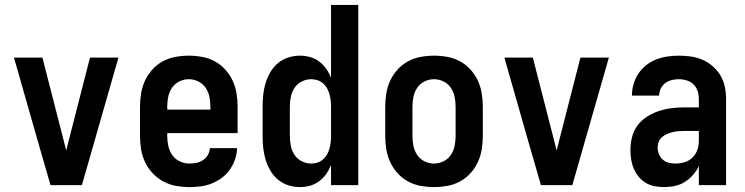

<svg xmlns="http://www.w3.org/2000/svg" viewBox="-20 -755 3040 783"><path d="M186 0 136 -173 37 -520H153L242 -173Q244 -165 246 -157Q248 -149 250 -141Q252 -149 254 -157Q256 -165 258 -173L347 -520H463L314 0Z M752 8Q725 8 697.5 3Q670 -2 646 -15Q622 -28 603 -48Q584 -68 572 -93Q560 -118 555.5 -145.5Q551 -173 551 -200V-320Q551 -347 555.5 -374.5Q560 -402 571.5 -426.5Q583 -451 601.5 -471.5Q620 -492 644 -505Q668 -518 695.5 -523Q723 -528 750 -528Q777 -528 804.5 -523Q832 -518 856 -505Q880 -492 898.5 -471.5Q917 -451 928.5 -426.5Q940 -402 944.5 -374.5Q949 -347 949 -320V-212H662V-200Q662 -180 666.5 -159.5Q671 -139 682.5 -122.5Q694 -106 713 -97Q732 -88 752 -88Q767 -88 781.5 -91Q796 -94 808 -102Q820 -110 827.5 -123Q835 -136 836 -151H947Q946 -127 938.5 -105Q931 -83 917.5 -63.5Q904 -44 885 -30Q866 -16 844 -7Q822 2 799 5Q776 8 752 8ZM662 -308H838V-320Q838 -340 834 -360Q830 -380 818.5 -397Q807 -414 788.5 -423Q770 -432 750 -432Q730 -432 711.5 -423Q693 -414 681.5 -397Q670 -380 666 -360Q662 -340 662 -320Z M1203 8Q1179 8 1155.5 0.5Q1132 -7 1113.5 -22.5Q1095 -38 1082.5 -59.5Q1070 -81 1063 -104Q1056 -127 1053.5 -151.5Q1051 -176 1051 -200V-320Q1051 -344 1053.5 -368.5Q1056 -393 1063 -416Q1070 -439 1082.5 -460.5Q1095 -482 1113.5 -497.5Q1132 -513 1155.5 -520.5Q1179 -528 1203 -528Q1224 -528 1244 -522.5Q1264 -517 1281 -504.5Q1298 -492 1310 -475Q1322 -458 1330 -438V-735H1441V0H1330V-82Q1322 -62 1310 -45Q1298 -28 1281 -15.5Q1264 -3 1244 2.5Q1224 8 1203 8ZM1249 -88Q1249 -88 1249 -88Q1249 -88 1249 -88Q1262 -88 1274.5 -92Q1287 -96 1297 -104.5Q1307 -113 1313.5 -124.5Q1320 -136 1323.5 -148.5Q1327 -161 1328.5 -174Q1330 -187 1330 -200V-320Q1330 -333 1328.5 -346Q1327 -359 1323.5 -371.5Q1320 -384 1313.5 -395.5Q1307 -407 1297 -415.5Q1287 -424 1274.5 -428Q1262 -432 1249 -432Q1229 -432 1210.5 -422.5Q1192 -413 1181 -396.5Q1170 -380 1166 -360Q1162 -340 1162 -320V-200Q1162 -180 1166 -160Q1170 -140 1181 -123.5Q1192 -107 1210.5 -97.5Q1229 -88 1249 -88Z M1750 8Q1723 8 1695.5 3Q1668 -2 1644 -15Q1620 -28 1601.5 -48.5Q1583 -69 1571.5 -93.5Q1560 -118 1555.5 -145.5Q1551 -173 1551 -200V-320Q1551 -347 1555.5 -374.5Q1560 -402 1571.5 -426.5Q1583 -451 1601.5 -471.5Q1620 -492 1644 -505Q1668 -518 1695.5 -523Q1723 -528 1750 -528Q1777 -528 1804.5 -523Q1832 -518 1856 -505Q1880 -492 1898.5 -471.5Q1917 -451 1928.5 -426.5Q1940 -402 1944.5 -374.5Q1949 -347 1949 -320V-200Q1949 -173 1944.5 -145.5Q1940 -118 1928.5 -93.5Q1917 -69 1898.5 -48.5Q1880 -28 1856 -15Q1832 -2 1804.5 3Q1777 8 1750 8ZM1750 -88Q1770 -88 1788.5 -97Q1807 -106 1818.5 -123Q1830 -140 1834 -160Q1838 -180 1838 -200V-320Q1838 -340 1834 -360Q1830 -380 1818.5 -397Q1807 -414 1788.5 -423Q1770 -432 1750 -432Q1730 -432 1711.5 -423Q1693 -414 1681.5 -397Q1670 -380 1666 -360Q1662 -340 1662 -320V-200Q1662 -180 1666 -160Q1670 -140 1681.5 -123Q1693 -106 1711.5 -97Q1730 -88 1750 -88Z M2186 0 2136 -173 2037 -520H2153L2242 -173Q2244 -165 2246 -157Q2248 -149 2250 -141Q2252 -149 2254 -157Q2256 -165 2258 -173L2347 -520H2463L2314 0Z M2689 8Q2669 8 2650 4.5Q2631 1 2614 -9Q2597 -19 2584.5 -34.5Q2572 -50 2564.5 -67.5Q2557 -85 2554 -104.5Q2551 -124 2551 -143Q2551 -170 2557.5 -196Q2564 -222 2579.5 -243Q2595 -264 2617.5 -278.5Q2640 -293 2665 -301.5Q2690 -310 2716.5 -313.5Q2743 -317 2769 -317H2830V-351Q2830 -368 2825 -383.5Q2820 -399 2808.5 -410.5Q2797 -422 2781 -427Q2765 -432 2748 -432Q2734 -432 2719.5 -428.5Q2705 -425 2693 -416Q2681 -407 2674.5 -393Q2668 -379 2668 -365H2557Q2557 -388 2563.5 -411Q2570 -434 2583 -454Q2596 -474 2615 -489Q2634 -504 2656 -512.5Q2678 -521 2701.5 -524.5Q2725 -528 2748 -528Q2773 -528 2798 -524.5Q2823 -521 2845.5 -511Q2868 -501 2887 -484.5Q2906 -468 2918.5 -446.5Q2931 -425 2936 -400.5Q2941 -376 2941 -351V0H2830V-78Q2825 -68 2823.5 -65.5Q2822 -63 2819 -58.5Q2816 -54 2812.5 -49.5Q2809 -45 2805.5 -41Q2802 -37 2798 -33Q2794 -29 2790 -25.5Q2786 -22 2781.5 -19Q2777 -16 2772.5 -13Q2768 -10 2763 -7.5Q2758 -5 2753 -3Q2748 -1 2742.5 0.5Q2737 2 2732 3.5Q2727 5 2721.5 5.5Q2716 6 2710.5 6.5Q2705 7 2699.5 7.5Q2694 8 2689 8ZM2734 -88Q2753 -88 2771.5 -93.5Q2790 -99 2803.5 -112Q2817 -125 2823.5 -143Q2830 -161 2830 -180V-221H2769Q2757 -221 2745.5 -220Q2734 -219 2722.5 -216Q2711 -213 2700 -208.5Q2689 -204 2680 -196Q2671 -188 2666.5 -177Q2662 -166 2662 -154Q2662 -140 2667 -127Q2672 -114 2682.5 -104.5Q2693 -95 2706.5 -91.5Q2720 -88 2734 -88Z"/></svg>

Font: Iosevka SS04
Style: Bold
Weight: 700
Monospace: yes
Designer: Belleve Invis
Foundry: Belleve Invis
Version: Version 19.0.0; ttfautohint (v1.8.4)